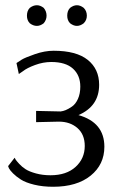

<svg xmlns="http://www.w3.org/2000/svg" viewBox="-20 -704 456 734"><path d="M121 -605Q107 -605 94 -615Q83 -626 83 -644Q83 -663 94 -674Q107 -684 121 -684Q134 -684 147 -674Q158 -661 158 -644Q158 -628 147 -615Q134 -605 121 -605ZM248 -615Q237 -626 237 -644Q237 -663 248 -674Q261 -684 274 -684Q287 -684 300 -674Q312 -662 312 -644Q312 -627 300 -615Q287 -605 274 -605Q261 -605 248 -615ZM183 10Q143 10 110.5 2Q78 -6 60 -17.5Q42 -29 30 -41Q18 -53 14 -61L11 -69L36 -101Q37 -98 40 -93.5Q43 -89 53.5 -77.5Q64 -66 78 -57Q92 -48 117.5 -41Q143 -34 173 -34Q234 -34 269 -66Q304 -98 304 -146Q304 -190 276 -214.5Q248 -239 205 -239L118 -237V-280L209 -278H212Q221 -279 231 -283Q241 -287 255 -296.5Q269 -306 278 -326Q287 -346 287 -373Q287 -416 259 -441.5Q231 -467 176 -467Q145 -467 114 -455.5Q83 -444 68 -432L52 -421L43 -463Q50 -468 63 -476Q76 -484 113.5 -497Q151 -510 185 -510Q272 -510 315.5 -475Q359 -440 359 -380Q359 -298 280 -264Q379 -236 379 -143Q379 -75 326.5 -32.5Q274 10 183 10Z"/></svg>

Font: Arsenal
Style: Regular
Weight: 400
Designer: Andrij Shevchenko
Foundry: Stairsfor
Version: Version 2.001;PS 002.001;hotconv 1.0.88;makeotf.lib2.5.64775